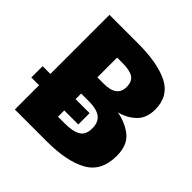

<svg xmlns="http://www.w3.org/2000/svg" viewBox="-181 -846 997 997"><g transform="rotate(45 317.5 -347.5)"><path d="M303 0H69V-178H12V-261H69V-695H276Q426 -695 505.5 -653.5Q585 -612 585 -516Q585 -452 548 -416.5Q511 -381 458 -368Q528 -354 571 -317Q614 -280 614 -204Q614 -91 532 -45.5Q450 0 303 0ZM302 -421Q397 -421 397 -493Q397 -534 372 -550Q347 -566 293 -566H254V-421ZM304 -132Q365 -132 394 -150.5Q423 -169 423 -215Q423 -261 395 -281.5Q367 -302 314 -302H254V-261H357V-178H254V-132Z"/></g></svg>

Font: Trujillo ExtraBold
Style: Regular
Weight: 800
Designer: Fira Sans original fonts by bBox Type GmbH, Carrois Corporate GbR, & Edenspiekermann AG / Changes by Cristiano Sobral
Foundry: Fira Sans original fonts by bBox Type GmbH, Carrois Corporate GbR, & Edenspiekermann AG / Changes by Cristiano Sobral
Version: Version 4.301;July 28, 2020;FontCreator 13.0.0.2655 64-bit